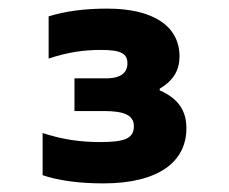

<svg xmlns="http://www.w3.org/2000/svg" viewBox="-20 -713 532 446"><path d="M222 -455C265 -455 291 -447 291 -420C291 -392 271 -383 213 -383C166 -383 125 -389 79 -404V-306C118 -293 166 -287 220 -287C348 -287 413 -337 413 -415C413 -455 395 -484 351 -503V-507C383 -526 397 -550 397 -582C397 -651 338 -693 229 -693C176 -693 132 -687 93 -675V-577C139 -592 174 -597 215 -597C260 -597 276 -589 276 -566C276 -545 262 -531 226 -531H153V-455Z"/></svg>

Font: LT Wave Bold
Style: Regular
Weight: 700
Designer: Daniel Lyons
Version: Version 2.5 (Glyphs App)